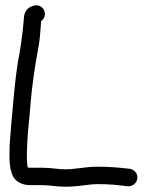

<svg xmlns="http://www.w3.org/2000/svg" viewBox="-20 -695 557 728"><path d="M16 -88C17 -77 18 -67 19 -59V-58L25 -37V-36C35 -7 63 7 94 7H140C169 7 193 13 227 13C260 13 287 9 320 5C352 1 405 4 436 8L461 11C493 15 511 -18 495 -41C490 -48 482 -53 473 -55H472L444 -58C407 -62 352 -65 312 -61C281 -58 255 -53 227 -53C200 -53 173 -59 141 -59H95C87 -59 89 -59 85 -61C83 -66 83 -80 82 -91V-122C83 -135 83 -150 84 -166C86 -206 92 -247 95 -293C101 -368 112 -445 125 -511C132 -549 133 -577 136 -615C153 -627 154 -649 143 -663C135 -673 121 -678 106 -673C83 -666 70 -650 70 -618C65 -560 58 -512 47 -455C36 -384 30 -302 23 -228C21 -192 16 -159 16 -124Z"/></svg>

Font: Stray Cat
Style: ExBd
Weight: 800
Version: Version 1.0